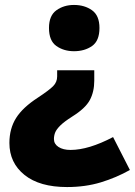

<svg xmlns="http://www.w3.org/2000/svg" viewBox="-20 -583 545 776"><path d="M361 -257Q361 -212 343 -178.5Q325 -145 272 -112Q239 -91 223.5 -75.5Q208 -60 203 -47.5Q198 -35 198 -21Q198 -1 216.5 11Q235 23 265 23Q338 23 437 -29L505 104Q450 135 387.5 154Q325 173 251 173Q140 173 79 124Q18 75 18 -5Q18 -63 45 -106Q72 -149 134 -189Q178 -218 194.5 -234.5Q211 -251 211 -274V-299H361ZM382 -470Q382 -418 352 -397Q322 -376 279 -376Q238 -376 208 -397Q178 -418 178 -470Q178 -520 208 -541.5Q238 -563 279 -563Q322 -563 352 -541.5Q382 -520 382 -470Z"/></svg>

Font: Noto Sans Telugu Black
Style: Regular
Weight: 900
Designer: Jelle Bosma - Monotype Design Team
Foundry: Monotype Imaging Inc.
Version: Version 2.005; ttfautohint (v1.8.4.7-5d5b)